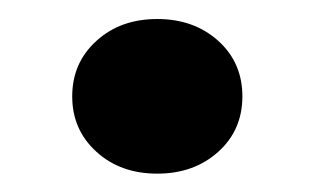

<svg xmlns="http://www.w3.org/2000/svg" viewBox="-20 -180 342 205"><path d="M147.9 -159.7Q187 -159.7 212.9 -136.5Q238.8 -113.3 238.8 -77.1Q238.8 -41 212.9 -17.8Q187 5.4 147.9 5.4Q108.4 5.4 82.8 -18.1Q57.1 -41.5 57.1 -77.1Q57.1 -112.8 82.8 -136.2Q108.4 -159.7 147.9 -159.7Z"/></svg>

Font: Roboto Black
Style: Regular
Weight: 900
Designer: Google
Version: Version 2.134; 2016